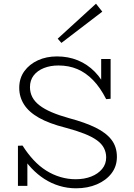

<svg xmlns="http://www.w3.org/2000/svg" viewBox="-20 -1005 722 1038"><path d="M391 13Q345 13 301.5 0Q258 -13 220 -37.5Q182 -62 150 -96Q118 -130 94 -171L128 -161V0H77V-217L102 -218Q129 -175 161 -140.5Q193 -106 229.5 -83Q266 -60 306.5 -48Q347 -36 389 -36Q436 -36 473 -50.5Q510 -65 532 -91.5Q554 -118 554 -154Q554 -181 542 -204.5Q530 -228 503.5 -247Q477 -266 435 -282.5Q393 -299 333 -315Q246 -337 191 -368Q136 -399 110 -440Q84 -481 84 -530Q84 -582 111.5 -620Q139 -658 185 -679Q231 -700 288 -700Q349 -700 400.5 -679Q452 -658 492.5 -617Q533 -576 560 -514L527 -522V-686H578V-471L554 -469Q522 -532 483 -572Q444 -612 398 -631.5Q352 -651 296 -651Q252 -651 217 -637Q182 -623 162 -597Q142 -571 142 -534Q142 -505 154.5 -480.5Q167 -456 193.5 -435.5Q220 -415 260 -398Q300 -381 354 -366Q440 -343 497 -315Q554 -287 583 -249Q612 -211 612 -157Q612 -106 583 -68Q554 -30 504 -8.5Q454 13 391 13ZM312 -773 292 -796 499 -985 533 -942Z"/></svg>

Font: BioRhyme ExtraBold Light
Style: Regular
Weight: 300
Version: Version 1.600;gftools[0.9.33]